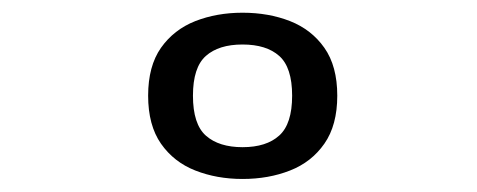

<svg xmlns="http://www.w3.org/2000/svg" viewBox="-20 -726 750 302"><path d="M361.5 -444.5Q321 -444.5 287.2 -457.8Q253.5 -471 233.2 -500Q213 -529 213 -575.5Q213 -622 233.2 -650.8Q253.5 -679.5 287.2 -692.8Q321 -706 361.5 -706Q402.5 -706 436.2 -692.8Q470 -679.5 490.2 -650.8Q510.5 -622 510.5 -575.5Q510.5 -529 490.2 -500Q470 -471 436.2 -457.8Q402.5 -444.5 361.5 -444.5ZM361.5 -494.5Q399 -494.5 419.2 -512.8Q439.5 -531 439.5 -575.5Q439.5 -620 419.2 -638Q399 -656 361.5 -656Q324 -656 303.8 -638Q283.5 -620 283.5 -575.5Q283.5 -530.5 304 -512.5Q324.5 -494.5 361.5 -494.5Z"/></svg>

Font: League Mono
Style: Regular
Weight: 400
Width: 6
Designer: Tyler Finck
Foundry: The League of Moveable Type / Tyler Finck
Version: Version 2.300;RELEASE